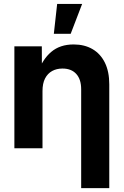

<svg xmlns="http://www.w3.org/2000/svg" viewBox="-20 -760 634 984"><path d="M197.8 -293V0H53.7V-522.5H194.3L194.8 -387.7H173.8Q197.8 -456.1 242.7 -494.1Q287.6 -532.2 357.4 -532.2Q413.1 -532.2 454.1 -508.3Q495.1 -484.4 517.6 -438.7Q540 -393.1 540 -328.1V204.1H396V-302.2Q396 -353.5 370.8 -381.1Q345.7 -408.7 300.3 -408.7Q270 -408.7 247.1 -396Q224.1 -383.3 210.9 -357.9Q197.8 -332.5 197.8 -293ZM255.9 -586.9 272.9 -739.7H400.9L342.3 -586.9Z"/></svg>

Font: Inter 28pt
Style: Bold
Weight: 700
Designer: Rasmus Andersson
Foundry: rsms
Version: Version 4.001;git-66647c0bb